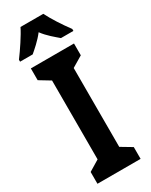

<svg xmlns="http://www.w3.org/2000/svg" viewBox="-247 -981 807 1029"><g transform="rotate(-30 157.0 -467.0)"><path d="M228 -934H87C69 -896 22 -826 -8 -786V-774H70C90 -791 128 -823 157 -861C184 -824 222 -794 245 -774H322V-786C285 -836 250 -890 228 -934ZM291 0V-73L224 -113V-601L291 -641V-714H24V-641L90 -601V-113L24 -73V0Z"/></g></svg>

Font: Noto Sans Gurmukhi UI ExtraCondensed
Style: Bold
Weight: 700
Width: 2
Designer: Jelle Bosma - Monotype Design Team
Foundry: Monotype Imaging Inc.
Version: Version 2.004